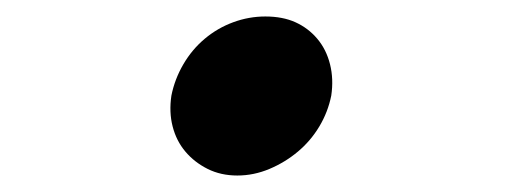

<svg xmlns="http://www.w3.org/2000/svg" viewBox="-20 -478 640 233"><path d="M188 -362Q192 -382 202.5 -400Q213 -418 228.5 -431Q244 -444 263 -451Q282 -458 302 -458Q323 -458 338.5 -451Q354 -444 365 -431Q376 -418 380.5 -400Q385 -382 382 -362Q378 -342 367.5 -324.5Q357 -307 341.5 -294Q326 -281 307 -273Q288 -265 268 -265Q248 -265 232 -273Q216 -281 205 -294Q194 -307 189.5 -324.5Q185 -342 188 -362Z"/></svg>

Font: Maple Mono SemiBold
Style: Italic
Weight: 600
Italic angle: -10°
Monospace: yes
Designer: subframe7536
Version: Version 7.000